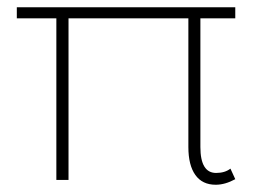

<svg xmlns="http://www.w3.org/2000/svg" viewBox="-20 -491 721 524"><path d="M622.1 -440.9H526.9V-89.8Q526.9 -19 569.8 -19Q593.8 -19 608.9 -30.8L622.1 -2Q594.2 13.2 568.8 13.2Q532.2 13.2 513.2 -13.4Q494.1 -40 494.1 -89.8V-440.9H167V0H133.8V-440.9H25.9V-471.2H622.1Z"/></svg>

Font: BioRhyme ExtraLight
Style: Regular
Weight: 275
Designer: Aoife Mooney
Foundry: Aoife Mooney Type
Version: Version 1.500;PS 001.500;hotconv 1.0.88;makeotf.lib2.5.64775